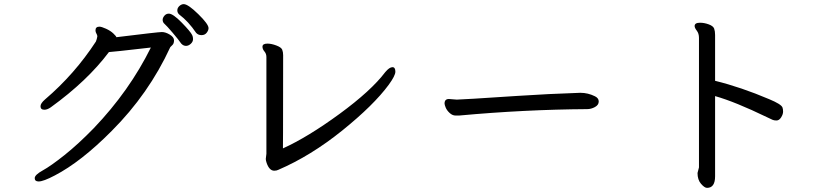

<svg xmlns="http://www.w3.org/2000/svg" viewBox="-20 -842 4040 929"><path d="M167 36Q148 36 148 20Q148 4 187 -17.5Q226 -39 292 -91.5Q358 -144 434 -222Q606 -402 710 -612Q518 -590 507 -590Q403 -451 226 -323Q209 -311 195 -311Q176 -311 176 -328Q176 -342 198 -361Q341 -483 444 -641Q449 -653 451 -666Q451 -672 446.5 -679.5Q442 -687 442 -695Q442 -713 461 -713Q471 -713 493 -703Q515 -693 529 -679.5Q543 -666 543 -662Q746 -687 763 -687Q781 -687 801.5 -674.5Q822 -662 822 -647Q822 -631 814 -624Q806 -617 804 -614Q700 -388 520 -208Q372 -59 245 7Q190 36 167 36ZM880 -620Q867 -620 857 -631Q844 -650 815 -684Q786 -718 776.5 -726Q767 -734 767 -746Q767 -756 775.5 -766Q784 -776 797 -776Q817 -776 859.5 -732.5Q902 -689 910 -672Q914 -664 914 -653Q914 -640 903 -630Q892 -620 880 -620ZM929 -683Q892 -738 847 -772Q838 -780 838 -792Q838 -804 848 -813Q858 -822 869 -822Q890 -822 939.5 -773.5Q989 -725 989 -706Q989 -695 980 -683.5Q971 -672 955 -672Q939 -672 929 -683Z M1307 -16Q1283 -16 1270 -54Q1266 -66 1266 -73L1269 -98V-566Q1269 -582 1259.5 -593Q1250 -604 1250 -616Q1250 -631 1274 -631Q1293 -631 1317 -622Q1341 -613 1345.5 -601.5Q1350 -590 1350 -575Q1350 -253 1349.5 -201Q1349 -149 1349 -124Q1470 -179 1623 -291Q1776 -403 1844 -493Q1864 -517 1879 -517Q1893 -517 1893 -495Q1893 -476 1861 -432Q1788 -333 1636 -210.5Q1484 -88 1326 -20Q1318 -16 1307 -16Z M2202 -283H2184Q2169 -283 2155.5 -295.5Q2142 -308 2136.5 -321.5Q2131 -335 2131 -341Q2131 -363 2152 -363L2190 -360Q2213 -360 2484 -378Q2635 -388 2788 -393Q2825 -393 2859 -376Q2877 -367 2877 -351Q2877 -334 2858.5 -324Q2840 -314 2821 -314Q2519 -312 2202 -283Z M3401 67Q3389 67 3372 47.5Q3355 28 3355 -5L3362 -32V-659Q3362 -680 3351.5 -693.5Q3341 -707 3341 -716Q3341 -732 3367 -732Q3388 -732 3409.5 -724Q3431 -716 3435.5 -703.5Q3440 -691 3440 -673V-451Q3566 -420 3702 -362Q3760 -338 3766 -322Q3769 -314 3769 -302Q3769 -289 3759.5 -274Q3750 -259 3737 -259Q3725 -259 3717.5 -262.5Q3710 -266 3691 -275Q3536 -350 3440 -377V11Q3440 67 3401 67Z"/></svg>

Font: ToneOZ-Pinyin-WenKai-Medium
Style: Medium
Weight: 700
Designer: Fontworks Inc.
Foundry: ToneOZ
Version: Version 0.240331